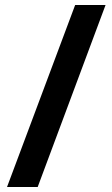

<svg xmlns="http://www.w3.org/2000/svg" viewBox="-20 -739 447 764"><path d="M400 -719H279L8 5H130Z"/></svg>

Font: Noto Sans Arabic UI Cn
Style: Bold
Weight: 700
Width: 3
Designer: Monotype Design Team, Nadine Chahine and Nizar Qandah
Foundry: Monotype Imaging Inc.
Version: Version 2.010